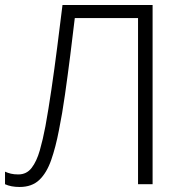

<svg xmlns="http://www.w3.org/2000/svg" viewBox="-21 -734 728 765"><path d="M587 0H529V-662H277Q269 -593 259 -514Q249 -435 238 -357.5Q227 -280 214 -216Q201 -148 183 -96.5Q165 -45 135.5 -17Q106 11 57 11Q23 11 -1 0V-50Q10 -45 22.5 -42Q35 -39 52 -39Q85 -39 105 -65Q125 -91 137.5 -134.5Q150 -178 160 -231Q172 -297 184 -378.5Q196 -460 207 -546.5Q218 -633 228 -714H587Z"/></svg>

Font: Noto Sans Light
Style: Regular
Weight: 300
Designer: Monotype Design Team
Foundry: Monotype Imaging Inc.
Version: Version 2.007